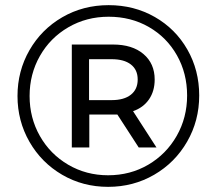

<svg xmlns="http://www.w3.org/2000/svg" viewBox="-20 -723 842 746"><path d="M754 -352Q754 -254 707 -172.5Q660 -91 579 -44Q498 3 400 3Q302 3 221.5 -44Q141 -91 94.5 -172Q48 -253 48 -350Q48 -447 94.5 -528Q141 -609 222 -656Q303 -703 402 -703Q501 -703 581.5 -657Q662 -611 708 -530.5Q754 -450 754 -352ZM707 -352Q707 -438 667.5 -508Q628 -578 558.5 -618Q489 -658 402 -658Q316 -658 245.5 -617Q175 -576 135 -505.5Q95 -435 95 -350Q95 -265 135 -194.5Q175 -124 245 -83Q315 -42 400 -42Q486 -42 556 -83Q626 -124 666.5 -195Q707 -266 707 -352ZM497 -291 588 -150H519L436 -278H419H327V-150H259V-550H419Q494 -550 537.5 -513Q581 -476 581 -414Q581 -369 559 -337Q537 -305 497 -291ZM515 -414Q515 -452 488.5 -472.5Q462 -493 414 -493H326V-334H414Q462 -334 488.5 -355Q515 -376 515 -414Z"/></svg>

Font: Idrija
Style: Regular
Weight: 500
Designer: Julieta Ulanovsky
Foundry: Julieta Ulanovsky
Version: Version 7.200